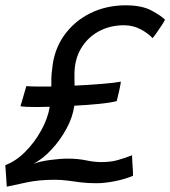

<svg xmlns="http://www.w3.org/2000/svg" viewBox="-30 -687 640 722"><path d="M-4.5 15Q-5 0.5 -7.2 -26.2Q-9.5 -53 -10 -66Q30 -81 65.2 -116.5Q100.5 -152 125.2 -197Q150 -242 157 -285.5Q130.5 -284.5 109 -284.5Q63.5 -284.5 47 -287.5L69 -363Q88.5 -361.5 125.5 -361.5Q142.5 -361.5 163 -361.5Q163 -378 163.2 -394Q163.5 -410 166 -425.5Q172 -498 210.2 -552.5Q248.5 -607 309 -637Q369.5 -667 442.5 -667Q504 -667 540.5 -647Q577 -627 590.5 -613Q588 -607 578.2 -592Q568.5 -577 558.2 -562.5Q548 -548 543.5 -543.5Q529 -560.5 500 -576.2Q471 -592 436.5 -592Q383 -592 340.8 -568.8Q298.5 -545.5 274.2 -504Q250 -462.5 250 -407.5Q250 -398 250 -387Q250 -376 250.5 -365Q304.5 -367.5 353.2 -371.5Q402 -375.5 424.5 -380Q423.5 -369.5 418 -344.8Q412.5 -320 409 -307Q388.5 -301 344.2 -296.5Q300 -292 249.5 -289.5Q243.5 -246.5 220.2 -203.5Q197 -160.5 164.2 -125.2Q131.5 -90 96 -71Q121 -80.5 159.2 -85.5Q197.5 -90.5 224 -90.5Q262.5 -90.5 293.8 -84Q325 -77.5 350 -77.5Q385.5 -77.5 411 -84.5Q436.5 -91.5 466.5 -103Q466.5 -96.5 467.5 -80.5Q468.5 -64.5 469.5 -48.5Q470.5 -32.5 470 -26Q440 -13 401.2 -5.5Q362.5 2 333 2Q299.5 2 274 -1.2Q248.5 -4.5 225 -7.8Q201.5 -11 174 -11Q116 -11 69 -0.8Q22 9.5 -4.5 15Z"/></svg>

Font: Grandstander
Style: Italic
Weight: 400
Italic angle: -15°
Designer: Tyler Finck
Foundry: Etcetera Type Co
Version: Version 1.200; ttfautohint (v1.8.3)